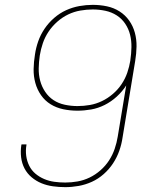

<svg xmlns="http://www.w3.org/2000/svg" viewBox="-20 -763 640 791"><path d="M249 8Q223 8 198 4.5Q173 1 151 -8Q129 -17 110.5 -32.5Q92 -48 81 -69Q70 -90 67 -115Q64 -140 68 -166Q68 -166 68 -166.5Q68 -167 69 -168H89Q89 -167 89 -166.5Q89 -166 89 -166Q85 -143 88 -121Q91 -99 100.5 -80Q110 -61 126 -47.5Q142 -34 162 -25.5Q182 -17 204 -14Q226 -11 249 -11Q274 -11 299.5 -15.5Q325 -20 349 -31.5Q373 -43 394 -61.5Q415 -80 429.5 -102.5Q444 -125 452.5 -150Q461 -175 465 -200L500 -411Q484 -386 461 -365Q438 -344 411 -330.5Q384 -317 355.5 -312Q327 -307 299 -307Q269 -307 240.5 -313Q212 -319 188.5 -333.5Q165 -348 149 -371Q133 -394 125.5 -421.5Q118 -449 118.5 -478.5Q119 -508 124 -538Q128 -566 137.5 -593Q147 -620 163.5 -644.5Q180 -669 203 -689Q226 -709 252.5 -721Q279 -733 307 -738Q335 -743 362 -743Q392 -743 420.5 -737Q449 -731 472.5 -716Q496 -701 512 -678.5Q528 -656 535.5 -628.5Q543 -601 542.5 -571.5Q542 -542 537 -512L485 -197Q481 -169 471.5 -142Q462 -115 446 -90.5Q430 -66 407.5 -46Q385 -26 358.5 -14Q332 -2 304 3Q276 8 249 8ZM299 -326Q325 -326 350.5 -330.5Q376 -335 400 -346.5Q424 -358 445 -376Q466 -394 481 -416.5Q496 -439 504.5 -464Q513 -489 517 -514V-515Q521 -542 521.5 -568.5Q522 -595 516 -619.5Q510 -644 496 -665Q482 -686 461 -699.5Q440 -713 414.5 -718.5Q389 -724 362 -724Q337 -724 311 -719.5Q285 -715 261 -703.5Q237 -692 216 -673.5Q195 -655 180 -632.5Q165 -610 156.5 -585Q148 -560 144 -535Q140 -508 139.5 -481.5Q139 -455 145.5 -430.5Q152 -406 166 -385Q180 -364 200.5 -350.5Q221 -337 247 -331.5Q273 -326 299 -326Z"/></svg>

Font: Iosevka SS04 Thin Extended
Style: Italic
Weight: 100
Width: 7
Italic angle: -9°
Monospace: yes
Designer: Belleve Invis
Foundry: Belleve Invis
Version: Version 19.0.0; ttfautohint (v1.8.4)